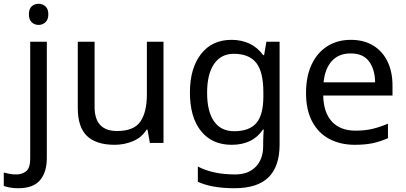

<svg xmlns="http://www.w3.org/2000/svg" viewBox="-75 -757 2150 1017"><path d="M78 -681Q78 -710 93 -723.5Q108 -737 130 -737Q150 -737 165.5 -723.5Q181 -710 181 -681Q181 -653 165.5 -639Q150 -625 130 -625Q108 -625 93 -639Q78 -653 78 -681ZM22 240Q-3 240 -22 236.5Q-41 233 -55 228V157Q-40 161 -24 164Q-8 167 11 167Q43 167 64 149.5Q85 132 85 83V-536H173V80Q173 155 137 197.5Q101 240 22 240Z M791 -536V0H719L706 -71H702Q676 -29 630 -9.5Q584 10 532 10Q435 10 386 -36.5Q337 -83 337 -185V-536H426V-191Q426 -63 545 -63Q634 -63 668.5 -113Q703 -163 703 -257V-536Z M1151 -546Q1204 -546 1246.5 -526Q1289 -506 1319 -465H1324L1336 -536H1406V9Q1406 124 1347.5 182Q1289 240 1166 240Q1048 240 973 206V125Q1052 167 1171 167Q1240 167 1279.5 126.5Q1319 86 1319 16V-5Q1319 -17 1320 -39.5Q1321 -62 1322 -71H1318Q1264 10 1152 10Q1048 10 989.5 -63Q931 -136 931 -267Q931 -395 989.5 -470.5Q1048 -546 1151 -546ZM1163 -472Q1096 -472 1059 -418.5Q1022 -365 1022 -266Q1022 -167 1058.5 -114.5Q1095 -62 1165 -62Q1246 -62 1283 -105.5Q1320 -149 1320 -246V-267Q1320 -377 1282 -424.5Q1244 -472 1163 -472Z M1783 -546Q1852 -546 1901.5 -516Q1951 -486 1977.5 -431.5Q2004 -377 2004 -304V-251H1637Q1639 -160 1683.5 -112.5Q1728 -65 1808 -65Q1859 -65 1898.5 -74.5Q1938 -84 1980 -102V-25Q1939 -7 1899 1.5Q1859 10 1804 10Q1728 10 1669.5 -21Q1611 -52 1578.5 -113.5Q1546 -175 1546 -264Q1546 -352 1575.5 -415Q1605 -478 1658.5 -512Q1712 -546 1783 -546ZM1782 -474Q1719 -474 1682.5 -433.5Q1646 -393 1639 -321H1912Q1911 -389 1880 -431.5Q1849 -474 1782 -474Z"/></svg>

Font: Noto Sans Cypro Minoan
Style: Regular
Weight: 400
Designer: David Williams
Foundry: David Williams
Version: Version 1.503; ttfautohint (v1.8.4.7-5d5b)